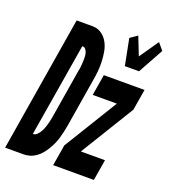

<svg xmlns="http://www.w3.org/2000/svg" viewBox="-188 -877 866 980"><g transform="rotate(20 245.5 -387.5)"><path d="M-47 0 74 -735H164Q191 -734 211.5 -719Q232 -704 244 -681.5Q256 -659 260.5 -633Q265 -607 266 -581Q267 -555 264.5 -528Q262 -501 257 -474L214 -212Q211 -195 207 -177.5Q203 -160 198 -143Q193 -126 185.5 -109.5Q178 -93 168.5 -77Q159 -61 147 -46.5Q135 -32 119.5 -21Q104 -10 87 -5Q70 0 53 0ZM62 -114Q74 -114 83.5 -123Q93 -132 99 -142.5Q105 -153 109.5 -164Q114 -175 117 -186Q120 -197 122.5 -208Q125 -219 127 -231L170 -493Q172 -502 173.5 -511Q175 -520 175.5 -529Q176 -538 176.5 -547Q177 -556 177 -565Q177 -574 176 -583Q175 -592 172 -600Q169 -608 163.5 -614.5Q158 -621 149 -621H146ZM385 -600 357 -743 396 -770 435 -671 507 -775 538 -738 462 -600ZM214 0 233 -114 412 -406H281L300 -520H521L502 -406L323 -114H454L435 0Z"/></g></svg>

Font: Iosevka Heavy
Style: Italic
Weight: 900
Italic angle: -9°
Monospace: yes
Designer: Belleve Invis
Foundry: Belleve Invis
Version: Version 32.5.0; ttfautohint (v1.8.4)